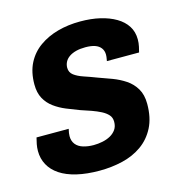

<svg xmlns="http://www.w3.org/2000/svg" viewBox="-87 -618 667 709"><g transform="rotate(-15 246.0 -263.5)"><path d="M209 12Q160 12 122 3Q84 -6 58.5 -23Q33 -40 20 -64Q7 -88 7 -117Q7 -130 9.5 -143Q12 -156 15 -167H138Q136 -159 135 -152Q134 -145 134 -140Q134 -121 144 -108.5Q154 -96 172 -90.5Q190 -85 212 -85Q229 -85 246 -88.5Q263 -92 276.5 -99.5Q290 -107 298.5 -119Q307 -131 307 -149Q307 -165 297.5 -175.5Q288 -186 272.5 -194Q257 -202 237.5 -209Q218 -216 196 -223Q172 -232 147.5 -242Q123 -252 102.5 -267Q82 -282 70 -304Q58 -326 58 -358Q58 -405 75.5 -439Q93 -473 124 -495Q155 -517 195 -528Q235 -539 281 -539Q323 -539 357 -531Q391 -523 416.5 -508Q442 -493 456 -471Q470 -449 470 -420Q470 -406 467 -392.5Q464 -379 462 -372H339Q341 -382 341.5 -387.5Q342 -393 342 -396Q342 -411 334 -421.5Q326 -432 311.5 -437Q297 -442 275 -442Q255 -442 239.5 -438Q224 -434 213 -426.5Q202 -419 196.5 -408.5Q191 -398 191 -386Q191 -368 205 -357.5Q219 -347 241.5 -339.5Q264 -332 290 -322Q316 -313 342.5 -303Q369 -293 391.5 -278Q414 -263 428 -239.5Q442 -216 442 -181Q442 -128 423 -91Q404 -54 371.5 -31Q339 -8 297 2Q255 12 209 12Z"/></g></svg>

Font: Archivo SemiCondensed
Style: Bold Italic
Weight: 700
Width: 4
Italic angle: -10°
Designer: Hector Gatti
Foundry: Omnibus-Type
Version: Version 2.001